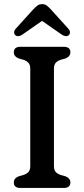

<svg xmlns="http://www.w3.org/2000/svg" viewBox="-20 -932 418 952"><path d="M247.5 -108Q247.5 -88.5 256.8 -78.8Q266 -69 282.5 -64L304.5 -58Q329 -48 329 -27.5Q329 0 296 0H81.5Q48.5 0 48.5 -27.5Q48.5 -48 73 -58L95 -64Q111 -69 120.5 -78.8Q130 -88.5 130 -108V-592Q130 -611.5 120.5 -621.2Q111 -631 95 -636L73 -642Q48.5 -652 48.5 -672.5Q48.5 -700 81.5 -700H296Q329 -700 329 -672.5Q329 -652 304.5 -642L282.5 -636Q266 -631 256.8 -621.2Q247.5 -611.5 247.5 -592ZM91 -760.5Q69.5 -746.5 56 -757.5Q50.5 -762 50 -771Q49.5 -780 58 -789.5L143.5 -884Q155.5 -896.5 165 -904Q174.5 -911.5 189 -911.5Q203 -911.5 212.5 -904Q222 -896.5 233.5 -884L319 -789.5Q327.5 -780 327 -771Q326.5 -762 321 -757.5Q308 -746.5 286 -760.5L188.5 -828.5Z"/></svg>

Font: Fraunces 9pt SuperSoft
Style: Regular
Weight: 400
Version: Version 1.000;[b76b70a41]